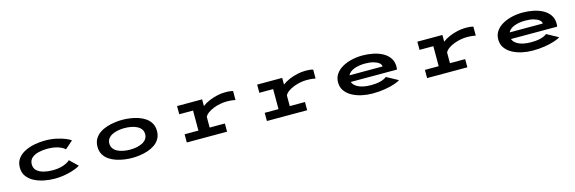

<svg xmlns="http://www.w3.org/2000/svg" viewBox="39 -1524 7622 2547"><g transform="rotate(-15 3850.0 -250.5)"><path d="M590 11Q518 11 445.2 -3.2Q372.5 -17.5 311.8 -48.5Q251 -79.5 214 -129.5Q177 -179.5 177 -251Q177 -323 214 -372.8Q251 -422.5 311.8 -453.2Q372.5 -484 445.5 -498Q518.5 -512 590 -512Q675 -512 748 -495.8Q821 -479.5 871.2 -458Q921.5 -436.5 939 -421L831.5 -327Q803.5 -356 741.5 -377.2Q679.5 -398.5 589.5 -398.5Q526 -398.5 469.2 -384.2Q412.5 -370 376.8 -337.8Q341 -305.5 341 -251Q341 -197.5 376.2 -165.2Q411.5 -133 467.8 -118.5Q524 -104 588 -104Q679 -104 741.8 -127.5Q804.5 -151 830.5 -178L939 -73.5Q927.5 -64 896 -50Q864.5 -36 817.5 -22Q770.5 -8 712.5 1.5Q654.5 11 590 11Z M1652.5 11Q1603.5 11 1547.8 3.5Q1492 -4 1438 -21.5Q1384 -39 1340 -69Q1296 -99 1269.8 -144Q1243.5 -189 1243.5 -251Q1243.5 -313 1269.8 -357.8Q1296 -402.5 1340 -432.5Q1384 -462.5 1437.8 -479.8Q1491.5 -497 1547.2 -504.5Q1603 -512 1652.5 -512Q1701.5 -512 1757 -504.5Q1812.5 -497 1866.2 -479.8Q1920 -462.5 1964 -432.5Q2008 -402.5 2034.2 -357.8Q2060.5 -313 2060.5 -251Q2060.5 -189 2034.2 -144Q2008 -99 1964 -69Q1920 -39 1866.2 -21.5Q1812.5 -4 1757 3.5Q1701.5 11 1652.5 11ZM1652.5 -102.5Q1698 -102.5 1741.8 -110.8Q1785.5 -119 1820.8 -136.5Q1856 -154 1877 -182.5Q1898 -211 1898 -251Q1898 -291 1877 -319.2Q1856 -347.5 1820.5 -365Q1785 -382.5 1741.5 -390.5Q1698 -398.5 1652.5 -398.5Q1607 -398.5 1563.2 -390.5Q1519.5 -382.5 1484 -365Q1448.5 -347.5 1427.5 -319.2Q1406.5 -291 1406.5 -251Q1406.5 -211 1427.5 -182.5Q1448.5 -154 1484 -136.5Q1519.5 -119 1563.2 -110.8Q1607 -102.5 1652.5 -102.5Z M2403 0V-112.5H2592.5V-387.5H2403V-500H2747V-408Q2788.5 -440 2843.5 -463.2Q2898.5 -486.5 2956.2 -499Q3014 -511.5 3064 -511.5Q3107 -511.5 3134.2 -508Q3161.5 -504.5 3172.5 -500V-377Q3160.5 -380.5 3128.8 -384.5Q3097 -388.5 3049.5 -388.5Q3010.5 -388.5 2964.2 -379.8Q2918 -371 2873.8 -354Q2829.5 -337 2795.5 -313Q2761.5 -289 2747 -259V-112.5H2956V0Z M3503 0V-112.5H3692.5V-387.5H3503V-500H3847V-408Q3888.5 -440 3943.5 -463.2Q3998.5 -486.5 4056.2 -499Q4114 -511.5 4164 -511.5Q4207 -511.5 4234.2 -508Q4261.5 -504.5 4272.5 -500V-377Q4260.5 -380.5 4228.8 -384.5Q4197 -388.5 4149.5 -388.5Q4110.5 -388.5 4064.2 -379.8Q4018 -371 3973.8 -354Q3929.5 -337 3895.5 -313Q3861.5 -289 3847 -259V-112.5H4056V0Z M4954 11Q4880.5 11 4808.2 -4.5Q4736 -20 4677 -51.8Q4618 -83.5 4582.5 -133Q4547 -182.5 4547 -250Q4547 -316 4581.8 -365.2Q4616.5 -414.5 4675 -447.2Q4733.5 -480 4805.2 -496Q4877 -512 4951 -512Q5026.5 -512 5098 -497.2Q5169.5 -482.5 5226.2 -451.2Q5283 -420 5316.5 -370.8Q5350 -321.5 5350 -252.5Q5350 -237.5 5348.5 -227.8Q5347 -218 5345.5 -212.5H4711.5Q4728.5 -162.5 4793 -132.2Q4857.5 -102 4961.5 -102Q5027.5 -102 5070.5 -111Q5113.5 -120 5139.2 -132.5Q5165 -145 5178 -156L5336 -70Q5314.5 -53.5 5258.2 -34.5Q5202 -15.5 5123 -2.2Q5044 11 4954 11ZM4956.5 -399.5Q4872 -399.5 4807 -375.2Q4742 -351 4718 -302H5172.5V-304Q5172.5 -327 5147.5 -349Q5122.5 -371 5074.2 -385.2Q5026 -399.5 4956.5 -399.5Z M5703 0V-112.5H5892.5V-387.5H5703V-500H6047V-408Q6088.5 -440 6143.5 -463.2Q6198.5 -486.5 6256.2 -499Q6314 -511.5 6364 -511.5Q6407 -511.5 6434.2 -508Q6461.5 -504.5 6472.5 -500V-377Q6460.5 -380.5 6428.8 -384.5Q6397 -388.5 6349.5 -388.5Q6310.5 -388.5 6264.2 -379.8Q6218 -371 6173.8 -354Q6129.5 -337 6095.5 -313Q6061.5 -289 6047 -259V-112.5H6256V0Z M7154 11Q7080.5 11 7008.2 -4.5Q6936 -20 6877 -51.8Q6818 -83.5 6782.5 -133Q6747 -182.5 6747 -250Q6747 -316 6781.8 -365.2Q6816.5 -414.5 6875 -447.2Q6933.5 -480 7005.2 -496Q7077 -512 7151 -512Q7226.5 -512 7298 -497.2Q7369.5 -482.5 7426.2 -451.2Q7483 -420 7516.5 -370.8Q7550 -321.5 7550 -252.5Q7550 -237.5 7548.5 -227.8Q7547 -218 7545.5 -212.5H6911.5Q6928.5 -162.5 6993 -132.2Q7057.5 -102 7161.5 -102Q7227.5 -102 7270.5 -111Q7313.5 -120 7339.2 -132.5Q7365 -145 7378 -156L7536 -70Q7514.5 -53.5 7458.2 -34.5Q7402 -15.5 7323 -2.2Q7244 11 7154 11ZM7156.5 -399.5Q7072 -399.5 7007 -375.2Q6942 -351 6918 -302H7372.5V-304Q7372.5 -327 7347.5 -349Q7322.5 -371 7274.2 -385.2Q7226 -399.5 7156.5 -399.5Z"/></g></svg>

Font: Trispace Expanded SemiBold
Style: Regular
Weight: 600
Width: 7
Designer: Tyler Finck
Foundry: Etcetera Type Company
Version: Version 1.210; ttfautohint (v1.8.3)